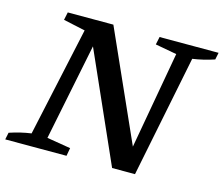

<svg xmlns="http://www.w3.org/2000/svg" viewBox="-109 -775 1048 899"><g transform="rotate(15 415.0 -325.0)"><path d="M559 -650H845L838 -616Q784 -598 733 -591L614 0H503L269 -527L174 -58L289 -39L282 0H-15L-8 -34Q46 -52 97 -59L212 -589L106 -612L114 -650H335L571 -122L655 -593L551 -612Z"/></g></svg>

Font: Piazzolla SC Medium
Style: Italic
Weight: 500
Italic angle: -11.3°
Designer: Juan Pablo del Peral
Foundry: Huerta Tipografica
Version: Version 1.330